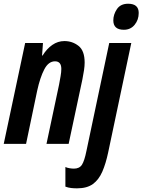

<svg xmlns="http://www.w3.org/2000/svg" viewBox="-27 -777 769 1037"><path d="M-6.8 0 108.9 -544.9H205.1L200.2 -477.1H203.1Q225.6 -513.7 255.6 -534.4Q285.6 -555.2 320.8 -555.2Q363.8 -555.2 397 -529.3Q430.2 -503.4 430.2 -439Q430.2 -420.9 426.8 -397.9Q423.3 -375 418 -348.1L343.8 0H224.1L292 -319.8Q296.4 -343.3 300.3 -365.7Q304.2 -388.2 304.2 -404.8Q304.2 -445.8 270 -445.8Q234.9 -445.8 212.2 -402.3Q189.5 -358.9 173.8 -287.1L113.8 0ZM642.1 -616.2Q585 -616.2 585 -667Q585 -698.7 604.5 -727.8Q624 -756.8 665 -756.8Q722.2 -756.8 722.2 -707Q722.2 -669.9 700.2 -643.1Q678.2 -616.2 642.1 -616.2ZM389.2 240.2Q372.6 240.2 357.2 238.5Q341.8 236.8 326.2 231V125Q335 129.4 348.6 131.6Q362.3 133.8 372.1 133.8Q402.3 133.8 415.8 112.5Q429.2 91.3 439.9 38.1L563 -544.9H682.1L557.1 46.9Q544.4 106.9 525.6 150.1Q506.8 193.4 474.9 216.8Q442.9 240.2 389.2 240.2Z"/></svg>

Font: Open Sans Condensed
Style: Bold Italic
Weight: 700
Width: 3
Italic angle: -12°
Designer: Monotype Design Team
Foundry: Monotype Imaging Inc.
Version: Version 3.003; ttfautohint (v1.8.4)